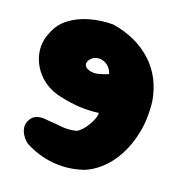

<svg xmlns="http://www.w3.org/2000/svg" viewBox="-98 -740 783 827"><g transform="rotate(15 293.0 -327.0)"><path d="M348 -12Q278 5 210 -7.5Q142 -20 83 -59Q83 -59 75 -67.5Q67 -76 59.5 -90.5Q52 -105 51 -123Q50 -141 64 -160Q74 -173 87 -177.5Q100 -182 113 -181.5Q126 -181 134.5 -179Q143 -177 143 -177Q174 -173 205.5 -166.5Q237 -160 275 -166Q286 -172 298 -182.5Q310 -193 320 -208Q322 -210 327.5 -218.5Q333 -227 339 -239.5Q345 -252 346 -265Q299 -263 258 -269Q217 -275 168 -290Q109 -309 74 -350.5Q39 -392 32 -442.5Q25 -493 48 -537Q68 -582 108 -608Q148 -634 200.5 -644Q253 -654 308 -649Q417 -621 482 -549.5Q547 -478 555 -372Q557 -294 538.5 -231.5Q520 -169 489.5 -123.5Q459 -78 421.5 -50Q384 -22 348 -12ZM267 -428Q284 -424 303.5 -427.5Q323 -431 345 -438Q342 -453 333.5 -465Q325 -477 312.5 -484Q300 -491 285 -492Q267 -491 256.5 -484Q246 -477 240 -466Q229 -439 267 -428Z"/></g></svg>

Font: Sour Gummy Black
Style: Regular
Weight: 900
Designer: Stefie Justprince
Foundry: Eifetstype
Version: Version 1.000